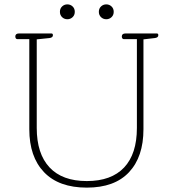

<svg xmlns="http://www.w3.org/2000/svg" viewBox="-20 -848 794 878"><path d="M254 -794Q254 -809 264 -818.5Q274 -828 288 -828Q302 -828 312 -818.5Q322 -809 322 -794Q322 -779 312 -769.5Q302 -760 288 -760Q274 -760 264 -769.5Q254 -779 254 -794ZM432 -794Q432 -809 442 -818.5Q452 -828 466 -828Q480 -828 490 -818.5Q500 -809 500 -794Q500 -779 490 -769.5Q480 -760 466 -760Q452 -760 442 -769.5Q432 -779 432 -794ZM114 -257V-669H59Q55 -669 52.5 -672.5Q50 -676 50 -681Q50 -695 67 -695H215Q222 -695 222 -687Q222 -676 206 -674L148 -668V-263Q148 -145 206.5 -82.5Q265 -20 377 -20Q489 -20 547.5 -82Q606 -144 606 -263V-669H546Q542 -669 539.5 -672.5Q537 -676 537 -681Q537 -695 554 -695H697Q704 -695 704 -687Q704 -676 688 -674L636 -668V-257Q636 -131 570 -60.5Q504 10 377 10Q249 10 181.5 -60.5Q114 -131 114 -257Z"/></svg>

Font: Maitree ExtraLight
Style: Regular
Weight: 275
Designer: CadsonDemak Team
Foundry: CadsonDemak
Version: Version 1.003